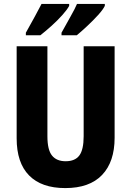

<svg xmlns="http://www.w3.org/2000/svg" viewBox="-20 -950 669 980"><path d="M565 -247Q565 -124 501 -57Q437 10 313 10Q192 10 128.5 -54.5Q65 -119 65 -244V-714H222V-254Q222 -185 245.5 -156Q269 -127 315 -127Q363 -127 385 -156.5Q407 -186 407 -255V-714H565ZM515 -920Q506 -901 480.5 -873Q455 -845 425 -817Q395 -789 372 -770H294V-783Q318 -827 340.5 -866.5Q363 -906 373 -930H515ZM333 -920Q323 -901 298.5 -873.5Q274 -846 243.5 -818.5Q213 -791 186 -770H112V-783Q137 -828 158.5 -867Q180 -906 192 -930H333Z"/></svg>

Font: Noto Sans Devanagari Condensed ExtraBold
Style: Regular
Weight: 800
Width: 3
Designer: Jelle Bosma - Monotype Design Team
Foundry: Monotype Imaging Inc.
Version: Version 2.004; ttfautohint (v1.8.4.7-5d5b)